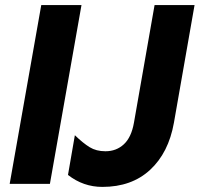

<svg xmlns="http://www.w3.org/2000/svg" viewBox="-20 -722 784 754"><path d="M300 -702H142L18 0H176ZM382 12Q497 12 569.5 -55Q642 -122 663 -240L744 -702H587L506 -240Q496 -183 466.5 -155.5Q437 -128 394 -128Q358 -128 332 -144Q306 -160 274 -191L247 -35Q307 12 382 12Z"/></svg>

Font: Geom Bold
Style: Bold Italic
Weight: 700
Italic angle: -10°
Version: Version 1.102